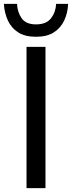

<svg xmlns="http://www.w3.org/2000/svg" viewBox="-29 -972 372 992"><path d="M206 0H108V-730H206ZM157 -782Q100 -782 64.5 -805Q29 -828 11.5 -866.5Q-6 -905 -9 -952H59Q61 -909 83 -877.5Q105 -846 157 -846Q210 -846 234.5 -877.5Q259 -909 261 -952H323Q321 -905 303 -866.5Q285 -828 249.5 -805Q214 -782 157 -782Z"/></svg>

Font: Sora Variable
Style: Regular
Weight: 400
Designer: Jonathan Barnbrook, Julián Moncada
Foundry: Barnbrook Fonts
Version: Version 2.000